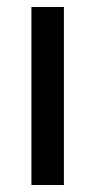

<svg xmlns="http://www.w3.org/2000/svg" viewBox="-20 -530 272 550"><path d="M70 0V-510H163V0Z"/></svg>

Font: Saira SemiCondensed Medium
Style: Regular
Weight: 500
Width: 4
Designer: Hector Gatti with collaboration of the Omnibus-Type team
Foundry: Omnibus-Type
Version: Version 1.101